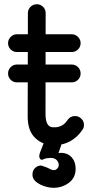

<svg xmlns="http://www.w3.org/2000/svg" viewBox="-20 -679 433 905"><path d="M298.8 -113.8Q311.5 -132 333.8 -132Q350.5 -132 363.1 -119.8Q375.8 -107.5 375.8 -90.2Q375.8 -75.8 368 -66.5Q346.5 -34 313.2 -14.6Q280 4.8 238.2 4.8H230.5Q181 4.8 145.8 -28.8Q110.5 -62.2 110.5 -129.5L111.5 -617.2Q111.5 -634.5 123.8 -646.8Q136 -659 153.5 -659Q171 -659 183.1 -646.8Q195.2 -634.5 195.2 -617.2L194.5 -142.2Q194.5 -79 230.5 -79H238.2Q255 -79 270.5 -86.8Q286 -94.5 298.8 -113.8ZM59.8 -433.8Q42.5 -433.8 30.2 -446Q18 -458.2 18 -475.8Q18 -492.2 30.2 -504.9Q42.5 -517.5 59.8 -517.5H318Q335.5 -517.5 347.8 -504.9Q360 -492.2 360 -475.8Q360 -458.2 347.8 -446Q335.5 -433.8 318 -433.8ZM59.8 -290.8Q42.5 -290.8 30.2 -303Q18 -315.2 18 -332.8Q18 -350.2 30.2 -362.5Q42.5 -374.8 59.8 -374.8H318Q335.5 -374.8 347.8 -362.5Q360 -350.2 360 -332.8Q360 -315.2 347.8 -303Q335.5 -290.8 318 -290.8ZM190.5 -16.2Q195 -27.5 205.4 -34.6Q215.8 -41.8 228.5 -41.8Q246.2 -41.8 260.9 -28.4Q275.5 -15 270 0.8L255.5 43Q260 41.8 263.9 41.6Q267.8 41.5 272 41.5Q301 43 318.8 63.5Q336.5 84 336.5 116.2Q336.5 159 304.8 182.6Q273 206.2 232.5 206.2Q216.8 206.2 200.9 202.2Q185 198.2 170.5 191.1Q156 184 145.5 174Q131.2 159 133.2 140.2Q133.8 123.8 145.8 112.4Q157.8 101 174.5 101.2Q184.2 104.2 194.1 107.9Q204 111.5 212.5 116Q233.2 128 245.1 119.6Q257 111.2 257 99Q257 86.2 247.5 75.8Q238 65.2 216.8 65.2Q214.8 65.2 213.5 65.5Q212.2 65.8 211 66Q194.5 66.5 183.8 72.2Q173 78 167.8 67.5Q160 56.5 174 26.5Z"/></svg>

Font: Libertine-Super Thin
Style: Regular
Weight: 100
Designer: Bastien Sozeau
Foundry: NBR — Bastien Sozeau
Version: Version 2.003;gftools[0.9.33]